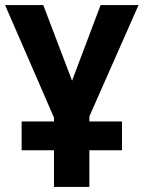

<svg xmlns="http://www.w3.org/2000/svg" viewBox="-20 -734 564 754"><path d="M192 0H331V-144H459V-257H331V-277L524 -714H375L263 -417L150 -714H0L192 -272V-257H65V-144H192Z"/></svg>

Font: Noto Sans Display SemiCondensed
Style: Bold
Weight: 700
Width: 4
Designer: Monotype Design Team
Foundry: Monotype Imaging Inc.
Version: Version 1.900